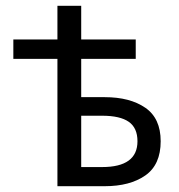

<svg xmlns="http://www.w3.org/2000/svg" viewBox="-20 -642 616 662"><path d="M178 0V-439H26V-506H178V-622H260V-506H448V-439H260V-307H341Q428 -307 481 -270.5Q534 -234 534 -155Q534 -74 481 -37Q428 0 341 0ZM260 -66H332Q454 -66 454 -155Q454 -201 424 -222Q394 -243 332 -243H260Z"/></svg>

Font: SourceSansPro
Style: Book
Weight: 400
Designer: Paul D. Hunt
Foundry: Adobe Systems Incorporated
Version: Version 2.021;PS 2.000;hotconv 1.0.86;makeotf.lib2.5.63406